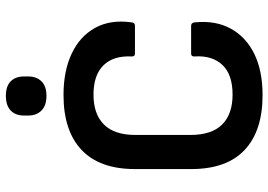

<svg xmlns="http://www.w3.org/2000/svg" viewBox="-150 -752 913 653"><g transform="rotate(-90 306.5 -425.5)"><path d="M309 11Q188 11 123 -50Q58 -111 58 -232V-423Q58 -543 123 -604.5Q188 -666 310 -666Q392 -666 451 -638Q510 -610 538.5 -558Q567 -506 557 -435Q556 -423 546 -423H451Q440 -423 441 -435Q444 -496 411 -530Q378 -564 311 -564Q245 -564 209.5 -528.5Q174 -493 174 -421V-235Q174 -162 209.5 -126.5Q245 -91 311 -91Q380 -91 412.5 -126Q445 -161 441 -220Q440 -232 451 -232H545Q556 -232 557 -219Q564 -149 535.5 -97Q507 -45 449.5 -17Q392 11 309 11ZM307 -724Q274 -724 257 -741Q240 -758 240 -786V-800Q240 -829 257 -845.5Q274 -862 307 -862Q340 -862 356.5 -845.5Q373 -829 373 -800V-786Q373 -758 356.5 -741Q340 -724 307 -724Z"/></g></svg>

Font: Sofia Sans Semi Condensed
Style: Bold
Weight: 700
Designer: Botio Nikoltchev, Ani Petrova
Foundry: lettersoup
Version: Version 4.100; ttfautohint (v1.8.4.7-5d5b)